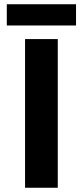

<svg xmlns="http://www.w3.org/2000/svg" viewBox="-20 -884 390 904"><path d="M98 -700H252V0H98ZM12 -864H338V-764H12Z"/></svg>

Font: Krub
Style: Bold
Weight: 700
Version: Version 1.000; ttfautohint (v1.6)